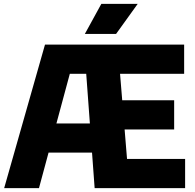

<svg xmlns="http://www.w3.org/2000/svg" viewBox="-20 -970 1006 990"><path d="M1.5 0 212 -740H500L499.5 -589.5H340L181 0ZM152 -183 188.5 -333.5H498.5V-183ZM468 0 413.5 -740H929.5V-589.5H599L635 -150.5H934.5V0ZM543 -302.5V-453H878V-302.5ZM417.5 -795 502.5 -950H690L578.5 -795Z"/></svg>

Font: Encode Sans SC SemiCondensed ExtraBold
Style: Regular
Weight: 800
Width: 4
Designer: Multiple Designers
Foundry: Impallari Type
Version: Version 3.002